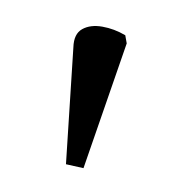

<svg xmlns="http://www.w3.org/2000/svg" viewBox="-39 -845 275 278"><g transform="rotate(-10 98.5 -706.0)"><path d="M64 -606 40 -616 80 -781Q84 -800 97 -804.5Q110 -809 126.5 -803Q143 -797 157 -785V-773Z"/></g></svg>

Font: Noto Serif SemiCondensed Light
Style: Regular
Weight: 300
Width: 4
Designer: Monotype Design Team
Foundry: Monotype Imaging Inc.
Version: Version 2.013